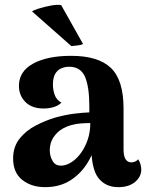

<svg xmlns="http://www.w3.org/2000/svg" viewBox="-20 -761 608 791"><path d="M467 10Q415 10 385.5 -27.5Q356 -65 356 -161V-199L380 -194Q370 -139 342 -92.5Q314 -46 270 -18Q226 10 166 10Q109 10 71.5 -20Q34 -50 34 -108Q34 -156 60.5 -189.5Q87 -223 127.5 -244Q168 -265 209 -277Q249 -288 284.5 -292.5Q320 -297 348 -298V-323Q348 -404 330 -445Q312 -486 265 -486Q246 -486 230.5 -478.5Q215 -471 206.5 -455Q198 -439 198 -412Q198 -392 205 -371Q212 -350 233 -338Q221 -326 201.5 -320Q182 -314 160 -314Q111 -314 84.5 -341Q58 -368 58 -407Q58 -467 116.5 -499Q175 -531 273 -531Q385 -531 437 -481Q489 -431 489 -314V-145Q489 -92 522 -92Q527 -92 535.5 -95Q544 -98 549 -105Q556 -95 559 -83Q562 -71 562 -62Q562 -33 536.5 -11.5Q511 10 467 10ZM238 -79Q257 -81 277 -94.5Q297 -108 314 -131.5Q331 -155 341.5 -186Q352 -217 352 -254Q333 -254 313 -252.5Q293 -251 274.5 -246Q256 -241 240 -232Q216 -219 200.5 -195.5Q185 -172 185 -142Q185 -117 197.5 -96.5Q210 -76 238 -79ZM112 -714Q118 -719 140.5 -726Q163 -733 189.5 -738Q216 -743 232 -740L322 -580Q316 -576 301 -574Q286 -572 274 -571Z"/></svg>

Font: Arima Thin
Style: Regular
Weight: 100
Designer: Joana Correia and Natanael Gama
Foundry: NDISCOVER
Version: Version 1.101;gftools[0.9.23]